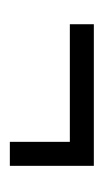

<svg xmlns="http://www.w3.org/2000/svg" viewBox="72 -378 215 400"><g transform="rotate(90 180.0 -177.5)"><path d="M275 -90V-215H30V-265H325V-90Z"/></g></svg>

Font: Glametrix
Style: Regular
Weight: 500
Designer: gluk
Foundry: gluk
Version: Version 0.40